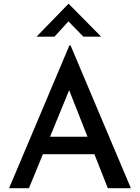

<svg xmlns="http://www.w3.org/2000/svg" viewBox="-20 -995 740 1015"><path d="M28 0 347 -755H353L672 0H550L318 -588L395 -639L133 0ZM222 -272H480L517 -180H190ZM421 -801 330 -894 359 -901 268 -801H173L342 -975H343L515 -801Z"/></svg>

Font: Josefin Sans Medium
Style: Regular
Weight: 500
Designer: Santiago Orozco
Foundry: Typemade
Version: Version 2.001